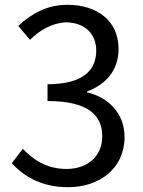

<svg xmlns="http://www.w3.org/2000/svg" viewBox="-20 -767 595 800"><path d="M264 13C394 13 499 -65 499 -196C499 -296 430 -362 343 -382V-386C421 -415 474 -474 474 -563C474 -681 384 -747 261 -747C176 -747 111 -710 56 -659L105 -601C146 -642 198 -672 257 -674C333 -672 381 -627 381 -556C381 -477 329 -416 178 -416V-346C347 -346 406 -287 406 -199C406 -115 344 -63 257 -63C174 -63 118 -102 75 -147L29 -87C77 -35 149 13 264 13Z"/></svg>

Font: Noto Sans CJK JP Regular
Style: Regular
Weight: 400
Designer: Ryoko NISHIZUKA (kana & ideographs); Paul D. Hunt (Latin, Greek & Cyrillic); Wenlong ZHANG (bopomofo); Sandoll Communica
Foundry: Adobe Systems Incorporated
Version: Version 1.001;PS 1.001;hotconv 1.0.78;makeotf.lib2.5.61930